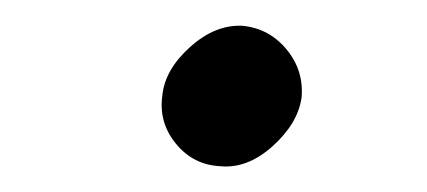

<svg xmlns="http://www.w3.org/2000/svg" viewBox="-20 -315 331 149"><path d="M106 -241Q108 -261 127.5 -278.5Q147 -296 168 -295Q189 -293 202.5 -276.5Q216 -260 214 -239Q211 -219 191.5 -201.5Q172 -184 151 -186Q130 -187 116.5 -203.5Q103 -220 106 -241Z"/></svg>

Font: Jost*
Style: Italic
Weight: 400
Italic angle: -10°
Version: Version 3.7